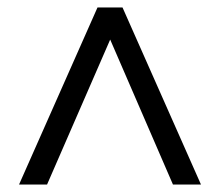

<svg xmlns="http://www.w3.org/2000/svg" viewBox="-20 -648 589 514"><path d="M31 -154 241 -628H308L518 -154H443L262 -572H288L106 -154Z"/></svg>

Font: Nunito Sans 10pt SemiCondensed Medium
Style: Regular
Weight: 500
Width: 4
Designer: Vernon Adams
Foundry: Vernon Adams
Version: Version 3.101;gftools[0.9.27]